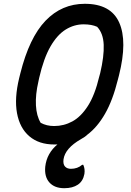

<svg xmlns="http://www.w3.org/2000/svg" viewBox="-20 -740 690 1010"><path d="M426 -720Q563 -720 607 -621.5Q651 -523 606 -344L600 -321Q573 -212 532.5 -141.5Q492 -71 440 -32Q428 -20 406 -8Q322 40 314 99Q311 124 322 136Q333 148 353 148Q388 148 412 127H418Q428 148 424 175Q417 213 389.5 231.5Q362 250 318 250Q267 250 240 220Q213 190 218 137Q222 101 238.5 71.5Q255 42 282 20Q274 20 265 20Q185 20 134.5 -23Q84 -66 69.5 -144.5Q55 -223 81 -330L87 -354Q134 -542 219.5 -631Q305 -720 426 -720ZM182 -311Q166 -242 169 -186Q172 -130 194 -94Q225 -77 265 -77Q316 -77 361 -101.5Q406 -126 442.5 -183Q479 -240 502 -337L507 -355Q528 -444 525.5 -504.5Q523 -565 491 -599Q462 -612 420 -612Q370 -612 325.5 -584.5Q281 -557 245.5 -495.5Q210 -434 186 -330Z"/></svg>

Font: Recursive Sn Csl St Med
Style: Italic
Weight: 500
Italic angle: -15°
Version: Version 1.079;hotconv 1.0.112;makeotfexe 2.5.65598; ttfautoh